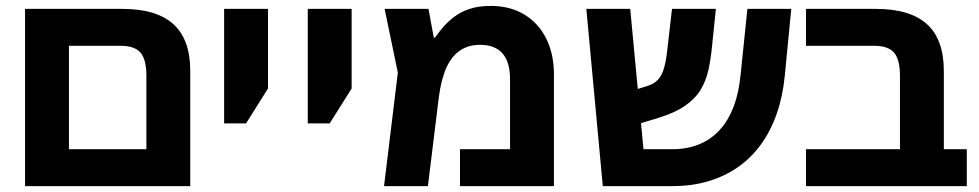

<svg xmlns="http://www.w3.org/2000/svg" viewBox="-20 -632 3323 652"><path d="M65.1 0V-601.8H395.6Q511.4 -601.8 568.7 -550Q626.1 -498.1 626.1 -391.2V0ZM214.1 -125.3H477.1V-374.2Q477.1 -430.4 456.9 -453.5Q436.7 -476.5 389.6 -476.5H214.1Z M741.1 -213V-601.8H890.1V-331.5L815.6 -213Z M1025.1 -213V-601.8H1174.1V-331.5L1099.6 -213Z M1646.1 -611.9Q1712.1 -611.9 1760.1 -582.9Q1808.1 -554 1834.6 -501.6Q1861.1 -449.2 1861.1 -377.4V0H1542V-125.3H1712V-363.4Q1712 -421.5 1686.4 -450.6Q1660.8 -479.8 1610.5 -479.8Q1570.3 -479.8 1541.7 -460.2Q1513.1 -440.6 1495.6 -401.5Q1478.1 -362.4 1470.1 -301.4L1433.1 0H1284.1L1331 -385.4L1286.1 -601.8H1435.1L1453.1 -504.1H1457.1Q1468.1 -520.1 1483.7 -538.6Q1499.2 -557.1 1521.2 -574Q1543.2 -591 1573.6 -601.4Q1604.1 -611.9 1646.1 -611.9Z M2027 0 1971.1 -601.8H2120.1L2165.1 -125.3H2263.6Q2312.6 -125.3 2352.6 -141.3Q2392.7 -157.3 2422.3 -188.8Q2451.9 -220.3 2470.5 -267.9Q2489 -315.5 2495 -378.6L2518 -601.8H2667L2645 -374.7Q2638.1 -304.2 2617.7 -245.9Q2597.4 -187.6 2564.1 -141.6Q2530.7 -95.5 2485.8 -64.4Q2441 -33.2 2385.4 -16.6Q2329.8 0 2263.6 0ZM2085 -192.2 2074.1 -307.6 2179.7 -340.5Q2201.8 -347.5 2214.9 -362Q2228 -376.6 2235 -401.1Q2242.1 -425.6 2246 -462.6L2262 -601.8H2411L2398.1 -476.7Q2394.1 -433.7 2386.1 -396.2Q2378.1 -358.8 2359.6 -327.8Q2341.2 -296.9 2305.7 -272.4Q2270.3 -248 2210.4 -230Z M3036.1 0V-374.2Q3036.1 -430.4 3015.9 -453.5Q2995.7 -476.5 2948.6 -476.5H2717.1V-601.8H2954.6Q3070.4 -601.8 3127.7 -550Q3185.1 -498.1 3185.1 -391.2V0ZM2717.1 0V-125.3H3263.1V0Z"/></svg>

Font: Noto Sans Hebrew
Style: Regular
Weight: 400
Designer: Monotype Design Team
Foundry: Monotype Imaging Inc.
Version: Version 2.003;January 10, 2023;FontCreator 14.0.0.2877 64-bi